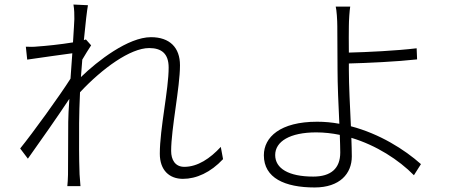

<svg xmlns="http://www.w3.org/2000/svg" viewBox="-20 -798 2040 847"><path d="M954 -150C907 -99 852 -62 793 -62C752 -62 735 -94 735 -132C735 -230 774 -413 774 -510C774 -588 729 -634 646 -634C546 -634 411 -530 337 -458C339 -484 341 -510 343 -535C356 -557 370 -580 382 -598L359 -624L350 -621C357 -695 364 -754 368 -775L304 -778C308 -756 308 -733 308 -714C308 -703 305 -663 302 -611C248 -602 179 -595 147 -593C129 -591 112 -591 94 -592L100 -535C165 -545 257 -557 299 -563C296 -527 294 -489 291 -451C245 -378 125 -212 69 -143L103 -98C160 -178 235 -285 286 -362C283 -318 281 -282 281 -260C281 -161 280 -122 280 -27C280 -11 278 13 277 23H335C334 6 332 -12 331 -29C328 -114 329 -159 329 -255C329 -295 331 -342 333 -391C431 -496 555 -586 638 -586C692 -586 724 -562 724 -500C724 -402 685 -231 685 -120C685 -47 727 -9 787 -9C846 -9 909 -37 964 -96Z M1481 -125C1481 -55 1440 -19 1362 -19C1253 -19 1194 -55 1194 -114C1194 -174 1259 -214 1375 -214C1410 -214 1445 -210 1479 -203C1480 -172 1481 -145 1481 -125ZM1519 -518C1600 -520 1730 -526 1820 -536L1818 -585C1727 -574 1599 -568 1519 -566C1519 -612 1518 -654 1519 -682C1519 -707 1522 -752 1525 -769H1461C1465 -754 1468 -710 1468 -682C1468 -640 1469 -546 1469 -490C1469 -427 1473 -333 1477 -252C1445 -258 1412 -261 1379 -261C1216 -261 1144 -193 1144 -113C1144 -13 1236 29 1368 29C1479 29 1532 -32 1532 -108C1532 -130 1531 -158 1530 -190C1640 -157 1739 -93 1806 -25L1837 -74C1764 -139 1654 -208 1528 -241C1524 -327 1519 -424 1519 -490Z"/></svg>

Font: Noto Sans Japanese Light
Style: Regular
Weight: 300
Designer: Ryoko NISHIZUKA (kana & ideographs); Paul D. Hunt (Latin, Greek & Cyrillic); Wenlong ZHANG (bopomofo); Sandoll Communica
Foundry: Adobe Systems Incorporated
Version: Version 1.000;PS 1;hotconv 1.0.78;makeotf.lib2.5.61930